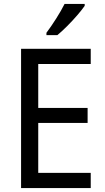

<svg xmlns="http://www.w3.org/2000/svg" viewBox="-20 -1057 540 984"><path d="M445 -93H88V-807H445V-729H176V-504H429V-427H176V-171H445ZM414 -1027Q401 -1008 376.5 -979.5Q352 -951 324 -923Q296 -895 274 -877H218V-889Q242 -921 268 -962Q294 -1003 311 -1037H414Z"/></svg>

Font: Noto Sans Kannada UI SemiCondensed
Style: Regular
Weight: 400
Width: 4
Designer: Jelle Bosma - Monotype Design Team
Foundry: Monotype Imaging Inc.
Version: Version 2.005; ttfautohint (v1.8.4.7-5d5b)